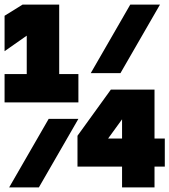

<svg xmlns="http://www.w3.org/2000/svg" viewBox="-20 -820 741 840"><path d="M680 -800 507 -500H377L550 -800ZM0 -372V-496H97V-664L0 -596V-751L79 -800H239V-496H323V-372ZM656 -428V-214H701V-91H656V0H514V-91H319V-226L465 -428ZM323 -300 150 0H20L193 -300ZM514 -214V-298L453 -214Z"/></svg>

Font: Martian Mono ExtraBold
Style: Regular
Weight: 800
Monospace: yes
Designer: Roman Shamin
Foundry: Evil Martians
Version: Version 1.000; ttfautohint (v1.8.4.7-5d5b)